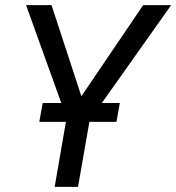

<svg xmlns="http://www.w3.org/2000/svg" viewBox="-20 -731 689 751"><path d="M435.5 -254.4H329.6L285.2 0H193.8L237.8 -254.4H133.8L147 -328.1H219.7L82 -710.9H181.6L298.3 -354.5L540 -710.9H649.4L378.4 -328.1H448.7Z"/></svg>

Font: Roboto
Style: Italic
Weight: 400
Italic angle: -12°
Designer: Google
Version: Version 2.134; 2016; ttfautohint (v1.6)